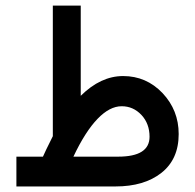

<svg xmlns="http://www.w3.org/2000/svg" viewBox="-20 -672 703 692"><path d="M519 -179.2C519 -131.3 481.4 -107.4 405.8 -107.4H244.6C273.4 -168.5 302.7 -213.9 332 -244.1C360.8 -273.9 389.6 -289.1 418.5 -289.1C446.3 -289.1 469.7 -278.8 489.7 -257.8C509.3 -236.8 519 -210.4 519 -179.2ZM170.4 -181.2C150.9 -142.6 139.2 -117.7 134.8 -107.4H48.8H39.1V-97.7V-9.8V0H48.8H396C464.8 0 520 -16.1 561.5 -48.8C603 -81.5 624 -127.9 624 -189C624 -246.1 604.5 -295.4 565.9 -336.4C526.9 -377.4 479.5 -397.9 423.8 -397.9C369.6 -397.9 318.8 -374 271 -326.7V-642.1V-651.9H261.2H180.2H170.4V-642.1Z"/></svg>

Font: Shabnam FD Medium
Style: Regular
Weight: 500
Foundry: DejaVu fonts team - Redesigned by Saber Rastikerdar - Based on Vazir font
Version: Version 5.00;October 20, 2019;FontCreator 12.0.0.2547 64-bit